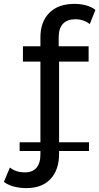

<svg xmlns="http://www.w3.org/2000/svg" viewBox="-103 -768 511 988"><path d="M32 200Q-1 200 -31.5 192Q-62 184 -83 168L-52 94Q-22 119 26 119Q64 119 84.5 95.5Q105 72 105 26V-577Q105 -655 150.5 -701.5Q196 -748 280 -748Q311 -748 339.5 -740.5Q368 -733 388 -717L359 -644Q344 -656 325 -662.5Q306 -669 285 -669Q243 -669 221 -645.5Q199 -622 199 -576V-505L201 -461V24Q201 105 157.5 152.5Q114 200 32 200ZM-2 9V-36H355V9ZM15 -451V-530H353V-451Z"/></svg>

Font: Montserrat Underline Thin Medium
Style: Regular
Weight: 500
Version: Version 9.000